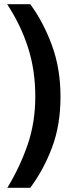

<svg xmlns="http://www.w3.org/2000/svg" viewBox="-20 -736 355 914"><path d="M268 -275Q268 -141 228 -34.5Q188 72 124 158H15Q76 57 112 -48.5Q148 -154 148 -276Q148 -403 113 -511Q78 -619 14 -716H124Q186 -632 227 -521Q268 -410 268 -275Z"/></svg>

Font: Noto Sans Gujarati UI ExtraCondensed
Style: Bold
Weight: 700
Width: 2
Designer: Jelle Bosma - Monotype Design Team, Universal Thirst
Foundry: Monotype Imaging Inc.
Version: Version 2.106; ttfautohint (v1.8.4.7-5d5b)